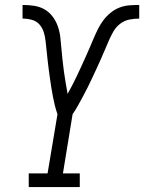

<svg xmlns="http://www.w3.org/2000/svg" viewBox="-20 -755 582 775"><path d="M96 0V-55H172L212 -294Q206 -311 201.5 -329Q197 -347 193.5 -365.5Q190 -384 187 -402.5Q184 -421 181.5 -439.5Q179 -458 176.5 -476.5Q174 -495 172 -514Q170 -533 168 -551.5Q166 -570 164 -589Q162 -608 156.5 -625.5Q151 -643 139 -656.5Q127 -670 108.5 -675Q90 -680 71 -680V-735Q95 -735 118 -731.5Q141 -728 160 -717Q179 -706 192.5 -688Q206 -670 213.5 -648.5Q221 -627 223.5 -604Q226 -581 228 -558Q230 -535 232.5 -512Q235 -489 238 -466.5Q241 -444 245 -421Q249 -398 253 -376Q263 -394 272.5 -412.5Q282 -431 291 -450Q300 -469 308.5 -487.5Q317 -506 325.5 -525Q334 -544 342 -562.5Q350 -581 358 -600Q366 -619 375.5 -638Q385 -657 397.5 -673.5Q410 -690 426.5 -703.5Q443 -717 462.5 -724.5Q482 -732 502 -733.5Q522 -735 542 -735V-680Q522 -680 502 -676Q482 -672 465 -659Q448 -646 437.5 -627.5Q427 -609 419 -590.5Q411 -572 403 -553Q395 -534 386.5 -515Q378 -496 369.5 -477.5Q361 -459 352 -440Q343 -421 334 -402.5Q325 -384 315 -366Q305 -348 295 -329.5Q285 -311 273 -294L234 -55H302V0Z"/></svg>

Font: Iosevka Slab Light Oblique
Style: Regular
Weight: 300
Italic angle: -9°
Monospace: yes
Designer: Belleve Invis
Foundry: Belleve Invis
Version: Version 11.1.1; ttfautohint (v1.8.3)